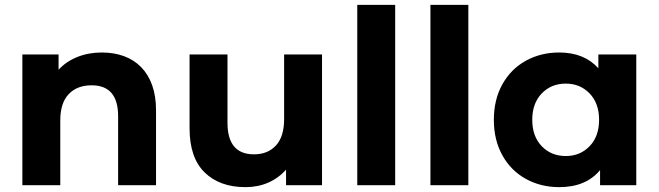

<svg xmlns="http://www.w3.org/2000/svg" viewBox="-20 -762 2710 790"><path d="M622 -308V0H466V-284Q466 -411 357 -411Q297 -411 262.5 -374.5Q228 -338 228 -266V0H72V-538H221V-475Q252 -509 298 -527.5Q344 -546 399 -546Q449 -546 490 -531Q531 -516 560.5 -486Q590 -456 606 -411.5Q622 -367 622 -308Z M1305 -538V0H1157V-64Q1126 -29 1083.5 -10.5Q1041 8 990 8Q884 8 822 -52.5Q760 -113 760 -234V-538H916V-257Q916 -127 1025 -127Q1082 -127 1115.5 -163.5Q1149 -200 1149 -272V-538Z M1450 -742H1606V0H1450Z M1751 -742H1907V0H1751Z M2598 -538V0H2449V-62Q2391 8 2281 8Q2205 8 2143.5 -26Q2082 -60 2047 -123Q2012 -186 2012 -269Q2012 -352 2047 -415Q2082 -478 2143.5 -512Q2205 -546 2281 -546Q2384 -546 2442 -481V-538ZM2445 -269Q2445 -337 2406 -377.5Q2367 -418 2308 -418Q2248 -418 2209 -377.5Q2170 -337 2170 -269Q2170 -201 2209 -160.5Q2248 -120 2308 -120Q2367 -120 2406 -160.5Q2445 -201 2445 -269Z"/></svg>

Font: CMG Sans
Style: Bold
Weight: 700
Designer: Julieta Ulanovsky
Foundry: Julieta Ulanovsky
Version: Version 7.200